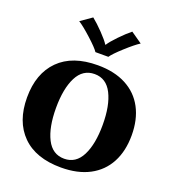

<svg xmlns="http://www.w3.org/2000/svg" viewBox="-174 -1129 1148 1271"><g transform="rotate(20 400.5 -493.5)"><path d="M184 -942 263 -997Q298 -969 340.5 -925Q383 -881 399 -855H402Q418 -881 460.5 -925Q503 -969 538 -997L617 -942Q582 -920 522 -865.5Q462 -811 446 -786H355Q339 -811 279 -865.5Q219 -920 184 -942ZM32 -350Q32 -519 127.5 -614.5Q223 -710 401 -710Q518 -710 600.5 -666.5Q683 -623 726 -542Q769 -461 769 -350Q769 -239 726 -158Q683 -77 600.5 -33.5Q518 10 401 10Q223 10 127.5 -85.5Q32 -181 32 -350ZM565 -350Q565 -486 524 -567Q483 -648 401 -648Q318 -648 277 -567Q236 -486 236 -350Q236 -214 277 -133Q318 -52 401 -52Q483 -52 524 -133Q565 -214 565 -350Z"/></g></svg>

Font: Trirong Black
Style: Regular
Weight: 900
Designer: Katatrad Team
Foundry: CadsonDemak
Version: Version 1.001